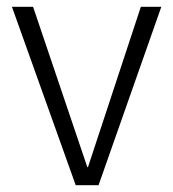

<svg xmlns="http://www.w3.org/2000/svg" viewBox="-20 -543 508 563"><path d="M77 -523 236 -53H238L393 -523H453L269 0H202L15 -523Z"/></svg>

Font: Jldddboxgfspflltxgxzjzlszac
Style: Regular
Weight: 300
Designer: Carrois Corporate & Edenspiekermann
Foundry: Carrois Corporate GbR & Edenspiekermann AG
Version: Version 2.001